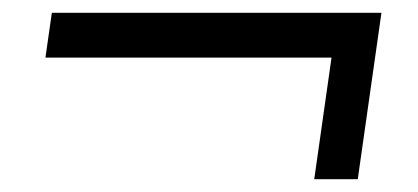

<svg xmlns="http://www.w3.org/2000/svg" viewBox="-20 -461 653 300"><path d="M471 -181 498 -371H51L61 -441H576L539 -181Z"/></svg>

Font: Chivo ExtraLight
Style: Italic
Weight: 250
Italic angle: -8.05°
Designer: Hector Gatti
Foundry: Omnibus-Type
Version: Version 2.002